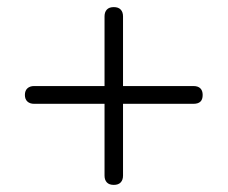

<svg xmlns="http://www.w3.org/2000/svg" viewBox="-20 -554 640 540"><path d="M300 -34Q287 -34 280.5 -41Q274 -48 274 -60V-262H76Q64 -262 57 -268.5Q50 -275 50 -287Q50 -299 57 -305.5Q64 -312 76 -312H274V-508Q274 -520 280.5 -527Q287 -534 300 -534Q313 -534 319.5 -527Q326 -520 326 -508V-312H524Q537 -312 543.5 -305.5Q550 -299 550 -287Q550 -274 543.5 -268Q537 -262 524 -262H326V-60Q326 -48 319.5 -41Q313 -34 300 -34Z"/></svg>

Font: Nunito ExtraLight Light
Style: Regular
Weight: 300
Version: Version 3.602